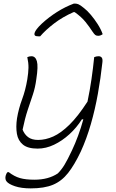

<svg xmlns="http://www.w3.org/2000/svg" viewBox="-20 -842 640 1062"><path d="M131 -526Q143 -531 154 -531Q176 -531 184 -503.5Q192 -476 181 -405Q175 -358 161.5 -318Q148 -278 133 -233Q118 -188 105 -125Q115 -99 135.5 -83.5Q156 -68 191 -68Q232 -68 274.5 -87Q317 -106 364 -152Q411 -198 464 -280Q477 -342 486 -404Q495 -466 501 -526Q514 -531 525 -531Q537 -531 543 -523Q549 -515 546 -494Q537 -411 521.5 -324Q506 -237 482.5 -155.5Q459 -74 427 -4Q392 70 356.5 115Q321 160 273 180Q225 200 150 200Q98 200 62.5 188Q27 176 16 161Q12 156 10.5 148.5Q9 141 11 131Q14 118 22 110H28Q59 134 90.5 143Q122 152 170 152Q248 152 300 117Q320 97 336.5 70Q353 43 378 -10Q396 -48 412 -91.5Q428 -135 441 -182H433Q404 -136 364 -99.5Q324 -63 279 -41.5Q234 -20 188 -20Q134 -20 107 -42Q80 -64 73.5 -102Q67 -140 74 -187Q83 -241 102 -292Q121 -343 131 -403Q137 -440 137.5 -467Q138 -494 131 -526ZM388 -822H397Q404 -822 413.5 -818.5Q423 -815 445 -797Q462 -784 482 -760.5Q502 -737 520 -709Q538 -681 548 -653Q536 -644 523 -644Q513 -644 507 -648.5Q501 -653 491 -668Q475 -693 453 -720.5Q431 -748 393 -775H387Q326 -748 279 -712Q232 -676 202 -641H192Q177 -641 173 -646Q169 -651 171 -659Q174 -669 183.5 -681.5Q193 -694 212 -712Q250 -747 295 -775.5Q340 -804 388 -822Z"/></svg>

Font: Recursive Sn Csl St Lt
Style: Italic
Weight: 300
Italic angle: -15°
Version: Version 1.079;hotconv 1.0.112;makeotfexe 2.5.65598; ttfautoh